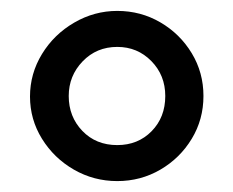

<svg xmlns="http://www.w3.org/2000/svg" viewBox="-20 -751 428 352"><path d="M353 -575Q353 -618 331.5 -653.5Q310 -689 274 -710Q238 -731 195 -731Q153 -731 116 -709.5Q79 -688 57 -652Q35 -616 35 -574Q35 -532 57 -496.5Q79 -461 115.5 -440Q152 -419 195 -419Q238 -419 274 -440Q310 -461 331.5 -496.5Q353 -532 353 -575ZM283 -575Q283 -536 258 -510.5Q233 -485 195 -485Q156 -485 131 -511Q106 -537 106 -575Q106 -612 131.5 -638.5Q157 -665 195 -665Q232 -665 257.5 -639Q283 -613 283 -575Z"/></svg>

Font: Geom Medium
Style: Bold
Weight: 500
Version: Version 1.102